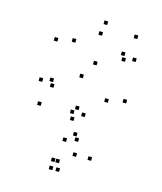

<svg xmlns="http://www.w3.org/2000/svg" viewBox="-123 -630 866 1025"><g transform="rotate(15 310.0 -118.0)"><path d="M552.8 -141.3V-161.3H532.8V-141.3ZM347.7 -296.8V-316.8H327.7V-296.8ZM206.8 -384.5V-404.5H186.8V-384.5ZM334.8 -457.2V-477.2H314.8V-457.2ZM478.5 -383.5V-403.5H458.5V-383.5ZM489 -354.5V-374.5H469V-354.5ZM544.7 -368.2V-388.2H524.7V-368.2ZM521.3 -488.8V-508.8H501.3V-488.8ZM346.5 -519.5V-539.5H326.5V-519.5ZM112.8 -365.2V-385.2H92.8V-365.2ZM294.7 -211.5V-231.5H274.7V-211.5ZM457.3 -119.5V-139.5H437.3V-119.5ZM316.7 -41.2V-61.2H296.7V-41.2ZM156.2 -121.8V-141.8H136.2V-121.8ZM146.2 -150.5V-170.5H126.2V-150.5ZM90.2 -136.8V-156.8H70.2V-136.8ZM115.5 -11V-31H95.5V-11ZM305.5 21.7V1.7H285.5V21.7ZM301.3 304.5V284.5H281.3V304.5ZM451.3 203V183H431.3V203ZM342.5 97.3V77.3H322.5V97.3ZM358 123.3V103.3H338V123.3ZM358 -14V-34H338V-14ZM296 -14V-34H276V-14ZM296 140V120H276V140ZM368.3 203.3V183.3H348.3V203.3ZM288.8 259.7V239.7H268.8V259.7ZM264.3 259.7V239.7H244.3V259.7ZM264.3 304.5V284.5H244.3V304.5Z"/></g></svg>

Font: Monaspace Xenon Dots Var
Style: Regular
Weight: 400
Designer: Riley Cran and the Lettermatic Team
Version: Version 1.100 (Monaspace Xenon Dots)